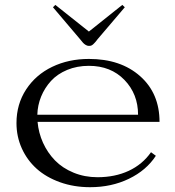

<svg xmlns="http://www.w3.org/2000/svg" viewBox="-20 -757 722 791"><path d="M483.9 -736.8 494.1 -727.1 381.8 -595.2Q380.4 -593.3 377 -588.9Q373.5 -584.5 372.1 -583Q370.6 -581.5 367.7 -578.4Q364.7 -575.2 363 -573.7Q361.3 -572.3 358.4 -570.6Q355.5 -568.8 352.5 -568.4Q349.6 -567.9 346.2 -567.9Q339.4 -567.9 332.8 -572Q326.2 -576.2 322 -580.8Q317.9 -585.4 310.1 -595.2L198.2 -727.1L208 -736.8L346.2 -627ZM47.9 -250Q47.9 -327.6 87.6 -388.4Q127.4 -449.2 195.1 -481.7Q262.7 -514.2 346.2 -514.2Q477.1 -514.2 557.1 -443.4Q637.2 -372.6 637.2 -254.9H134.8Q138.7 -210 157.2 -168.9Q175.8 -127.9 206.5 -96.2Q237.3 -64.5 283 -45.7Q328.6 -26.9 381.8 -26.9Q453.6 -26.9 510.3 -53.2Q566.9 -79.6 602.1 -129.9L622.1 -115.2Q583 -55.2 511.2 -20.5Q439.5 14.2 351.1 14.2Q284.2 14.2 227.1 -6.3Q169.9 -26.9 130.9 -62Q91.8 -97.2 69.8 -145.8Q47.9 -194.3 47.9 -250ZM133.8 -284.2H548.8Q548.8 -369.6 492.7 -427.7Q436.5 -485.8 346.2 -485.8Q297.4 -485.8 256.8 -469Q216.3 -452.1 190.2 -423.6Q164.1 -395 149.4 -359.1Q134.8 -323.2 133.8 -284.2Z"/></svg>

Font: Messapia
Style: Regular
Weight: 400
Designer: Luca Marsano
Foundry: Collletttivo
Version: Version 1.000;FEAKit 1.0